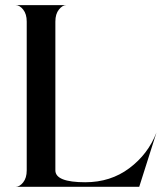

<svg xmlns="http://www.w3.org/2000/svg" viewBox="-20 -720 643 740"><path d="M308.6 -17.6Q406.2 -17.6 478.5 -71.8Q550.8 -126 583 -209L516.6 0H40Q55.7 0 69.3 -17.1Q83 -34.2 83 -63.5V-636.7Q83 -666 69.3 -683.1Q55.7 -700.2 40 -700.2H235.4Q220.7 -700.2 207 -683.1Q193.4 -666 193.4 -636.7V-63.5Q193.4 -17.6 308.6 -17.6Z"/></svg>

Font: Olivea
Style: LigaturesFont
Weight: 400
Designer: Achmad Aprilia Pratama
Version: Version 001.000